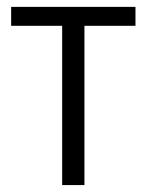

<svg xmlns="http://www.w3.org/2000/svg" viewBox="-20 -535 424 555"><path d="M12.2 -460.4V-515.1H371.6V-460.4H224.1V0H159.7V-460.4Z"/></svg>

Font: News Cycle
Style: Regular
Weight: 500
Version: Version 0.5.2